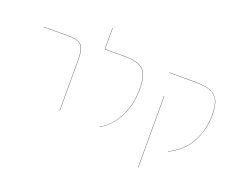

<svg xmlns="http://www.w3.org/2000/svg" viewBox="-137 -990 1825 1451"><g transform="rotate(20 775.5 -264.5)"><path d="M379 -406Q379 -464 370 -495Q361 -526 334.5 -540.5Q308 -555 253 -555H50V-557H253Q308 -557 335.5 -542Q363 -527 372 -496Q381 -465 381 -406V0H379Z M704 9Q788 -36 840 -136.5Q892 -237 892 -366Q892 -435 876 -475.5Q860 -516 820 -535.5Q780 -555 707 -555H541V-727H543V-557H707Q781 -557 821.5 -537Q862 -517 878 -476Q894 -435 894 -366Q894 -236 841.5 -135.5Q789 -35 704 11Z M1254 7Q1371 -52 1422.5 -151.5Q1474 -251 1474 -365Q1474 -437 1455.5 -478Q1437 -519 1393.5 -537Q1350 -555 1272 -555H1059V-557H1272Q1350 -557 1394 -538.5Q1438 -520 1457 -479Q1476 -438 1476 -365Q1476 -251 1424 -150.5Q1372 -50 1254 9ZM1083 -378H1085V198H1083Z"/></g></svg>

Font: FiraGO Two
Style: Regular
Weight: 100
Designer: bBox Type
Foundry: bBox Type GmbH
Version: Version 1.001